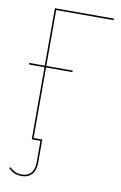

<svg xmlns="http://www.w3.org/2000/svg" viewBox="-96 -734 620 981"><g transform="rotate(10 214.0 -243.0)"><path d="M115 -672V-382H252V-374H115V-8H160V110Q160 152 140.5 173Q121 194 89 194Q66 194 49.5 186.5Q33 179 19 165L23 159Q37 172 52 179Q67 186 88 186Q117 186 134.5 167.5Q152 149 152 110V0H107V-374H27V-382H107V-680H414L413 -672Z"/></g></svg>

Font: Fira Sans Compressed Eight
Style: Regular
Weight: 100
Width: 1
Designer: bBox Type GmbH & Carrois Corporate GbR & Edenspiekermann AG
Foundry: bBox Type GmbH & Carrois Corporate GbR & Edenspiekermann AG
Version: Version 4.301